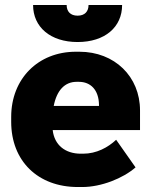

<svg xmlns="http://www.w3.org/2000/svg" viewBox="-20 -740 604 772"><path d="M113 -720C113 -631 183 -571 292 -571C402 -571 471 -631 471 -720H336C336 -694 321 -677 292 -677C263 -677 248 -694 248 -720ZM293 12H311C387 12 475 -23 525 -67L447 -178C414 -147 368 -122 314 -122H305C242 -122 199 -157 192 -216V-217H543V-296C543 -432 441 -532 299 -532H285C133 -532 25 -423 25 -270V-250C25 -93 132 12 293 12ZM196 -314C208 -376 240 -411 288 -411H297C345 -411 377 -378 378 -319V-314Z"/></svg>

Font: Fixel Text ExtraBold
Style: Regular
Weight: 800
Width: 4
Designer: AlfaBravo + MacPaw
Foundry: Kyrylo Tkachov, Marchela Mozhyna, Serhii Makarenko, Maria Weinstein, Zakhar Kryvoshyya
Version: Version 1.211